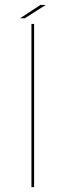

<svg xmlns="http://www.w3.org/2000/svg" viewBox="-20 -774 314 794"><path d="M110 0H121V-675H110ZM63 -698.5H82.5L169 -753.5H147Z"/></svg>

Font: Anybody Expanded Thin
Style: Regular
Weight: 250
Width: 7
Version: Version 1.113;gftools[0.9.25]